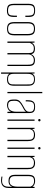

<svg xmlns="http://www.w3.org/2000/svg" viewBox="1336 -2012 792 3503"><g transform="rotate(90 1731.5 -260.0)"><path d="M175 9Q127 9 99.5 -2.5Q72 -14 60.5 -42Q49 -70 49 -121V-384Q49 -454 75.5 -479.5Q102 -505 170 -505Q237 -505 263 -479.5Q289 -454 289 -385V-327H265V-384Q265 -438 247 -462.5Q229 -487 170 -487Q112 -487 92.5 -462.5Q73 -438 73 -384V-120Q73 -60 92.5 -35.5Q112 -11 174 -11Q229 -11 247 -34.5Q265 -58 265 -120V-173H289V-121Q289 -72 278 -43.5Q267 -15 242 -3Q217 9 175 9Z M504 7Q460 7 433 -6Q406 -19 394 -48.5Q382 -78 382 -125V-372Q382 -440 408.5 -471.5Q435 -503 504 -503Q573 -503 598.5 -472.5Q624 -442 624 -372V-125Q624 -79 613 -49.5Q602 -20 576 -6.5Q550 7 504 7ZM504 -12Q557 -12 578.5 -37.5Q600 -63 600 -130V-367Q600 -429 579.5 -456.5Q559 -484 504 -484Q451 -484 428.5 -458Q406 -432 406 -367V-130Q406 -64 428.5 -38Q451 -12 504 -12Z M737 0V-495H756L761 -443Q773 -471 799 -486.5Q825 -502 864 -502Q922 -502 946 -478Q970 -454 969 -408L959 -407Q971 -451 1000.5 -476.5Q1030 -502 1077 -502Q1138 -502 1161 -474.5Q1184 -447 1184 -390V0H1160V-377Q1160 -438 1141.5 -460Q1123 -482 1076 -482Q1032 -482 1003 -455Q974 -428 972 -388V0H948V-387Q948 -439 930 -460.5Q912 -482 862 -482Q817 -482 794 -459.5Q771 -437 761 -407V0Z M1302 116V-495H1320L1323 -448Q1333 -471 1354.5 -486.5Q1376 -502 1425 -502Q1481 -502 1506 -482.5Q1531 -463 1537.5 -433.5Q1544 -404 1544 -372V-125Q1544 -93 1537.5 -62.5Q1531 -32 1506 -12.5Q1481 7 1425 7Q1385 7 1360.5 -4.5Q1336 -16 1325 -34V116ZM1423 -11Q1461 -11 1481 -21.5Q1501 -32 1509.5 -49.5Q1518 -67 1519 -88.5Q1520 -110 1520 -132V-363Q1520 -385 1519 -406.5Q1518 -428 1509.5 -446Q1501 -464 1481 -474.5Q1461 -485 1423 -485Q1385 -485 1365 -471Q1345 -457 1336.5 -434.5Q1328 -412 1327 -385.5Q1326 -359 1326 -335V-123Q1326 -93 1331.5 -67.5Q1337 -42 1357.5 -26.5Q1378 -11 1423 -11Z M1657 0V-636H1680V0Z M1899 7Q1878 7 1854 1Q1830 -5 1812.5 -29.5Q1795 -54 1795 -108V-143Q1795 -196 1827 -227.5Q1859 -259 1908 -285Q1944 -304 1968.5 -319Q1993 -334 2006 -352Q2019 -370 2019 -397V-414Q2019 -445 2005.5 -460.5Q1992 -476 1970.5 -481.5Q1949 -487 1926 -487Q1867 -487 1848.5 -458Q1830 -429 1830 -376V-334H1808V-378Q1808 -415 1817.5 -443.5Q1827 -472 1852.5 -488.5Q1878 -505 1926 -505Q1979 -505 2003.5 -491Q2028 -477 2035 -453.5Q2042 -430 2042 -403V0H2019L2018 -67Q2003 -29 1970 -11Q1937 7 1899 7ZM1903 -12Q1962 -12 1990 -52Q2018 -92 2018 -157V-338Q2004 -317 1974.5 -300Q1945 -283 1914 -267Q1869 -242 1844 -215Q1819 -188 1819 -140V-110Q1819 -62 1832.5 -41.5Q1846 -21 1866 -16.5Q1886 -12 1903 -12Z M2160 0V-495H2183V0ZM2172 -561Q2163 -561 2156.5 -567.5Q2150 -574 2150 -583Q2150 -592 2156.5 -598Q2163 -604 2172 -604Q2181 -604 2187.5 -598Q2194 -592 2194 -583Q2194 -574 2187.5 -567.5Q2181 -561 2172 -561Z M2311 0V-495H2329L2335 -446Q2343 -475 2373.5 -489.5Q2404 -504 2435 -504Q2491 -504 2516 -484Q2541 -464 2547.5 -434Q2554 -404 2554 -372V0H2530V-363Q2530 -385 2529 -406.5Q2528 -428 2519.5 -445.5Q2511 -463 2491 -473.5Q2471 -484 2433 -484Q2398 -484 2377.5 -471Q2357 -458 2348 -440.5Q2339 -423 2335 -408V0Z M2672 0V-495H2695V0ZM2684 -561Q2675 -561 2668.5 -567.5Q2662 -574 2662 -583Q2662 -592 2668.5 -598Q2675 -604 2684 -604Q2693 -604 2699.5 -598Q2706 -592 2706 -583Q2706 -574 2699.5 -567.5Q2693 -561 2684 -561Z M2823 0V-495H2841L2847 -446Q2855 -475 2885.5 -489.5Q2916 -504 2947 -504Q3003 -504 3028 -484Q3053 -464 3059.5 -434Q3066 -404 3066 -372V0H3042V-363Q3042 -385 3041 -406.5Q3040 -428 3031.5 -445.5Q3023 -463 3003 -473.5Q2983 -484 2945 -484Q2910 -484 2889.5 -471Q2869 -458 2860 -440.5Q2851 -423 2847 -408V0Z M3273 116Q3264 116 3252.5 115Q3241 114 3230.5 113Q3220 112 3212 111Q3204 110 3201 109V91Q3212 92 3232 95Q3252 98 3270 98Q3282 98 3301 96.5Q3320 95 3339.5 84.5Q3359 74 3372.5 49Q3386 24 3386 -23V-89Q3379 -65 3364 -49.5Q3349 -34 3328 -27Q3307 -20 3282 -20Q3266 -20 3246.5 -22.5Q3227 -25 3209.5 -35.5Q3192 -46 3180.5 -70Q3169 -94 3169 -137V-382Q3169 -450 3194.5 -477.5Q3220 -505 3281 -505Q3304 -505 3326.5 -498.5Q3349 -492 3366.5 -478.5Q3384 -465 3392 -443L3385 -445L3390 -495H3409V-19Q3409 22 3397 48.5Q3385 75 3365.5 89.5Q3346 104 3321.5 110Q3297 116 3273 116ZM3284 -39Q3328 -39 3349.5 -61Q3371 -83 3378 -116Q3385 -149 3385 -181V-421Q3381 -434 3370 -449Q3359 -464 3338.5 -475Q3318 -486 3283 -486Q3234 -486 3213.5 -463.5Q3193 -441 3193 -381V-134Q3193 -100 3203 -80.5Q3213 -61 3228 -52.5Q3243 -44 3258.5 -41.5Q3274 -39 3284 -39Z"/></g></svg>

Font: Alumni Sans Thin Thin
Style: Regular
Weight: 250
Version: Version 1.018